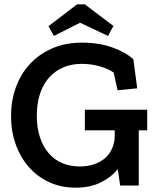

<svg xmlns="http://www.w3.org/2000/svg" viewBox="-20 -857 726 887"><path d="M621 -255V0H535L524 -76Q494 -38 445 -14Q396 10 330 10Q262 10 207 -15.5Q152 -41 113 -85.5Q74 -130 52.5 -190.5Q31 -251 31 -321Q31 -391 53 -452.5Q75 -514 117 -560Q159 -606 220 -633Q281 -660 359 -660Q438 -660 500 -637.5Q562 -615 596 -583L614 -449L523 -440L505 -522Q479 -540 439.5 -551Q400 -562 357 -562Q311 -562 273 -546Q235 -530 207.5 -499.5Q180 -469 165 -424.5Q150 -380 150 -323Q150 -267 164.5 -223Q179 -179 205 -149Q231 -119 267.5 -103.5Q304 -88 349 -88Q386 -88 416 -98.5Q446 -109 467 -128Q488 -147 499 -173.5Q510 -200 510 -231V-255H372V-350H660V-255ZM479 -691 350 -752 229 -691 204 -736 336 -837H372L504 -737Z"/></svg>

Font: Zilla Slab SemiBold
Style: Regular
Weight: 600
Designer: Typotheque.com
Foundry: Typotheque type foundry
Version: Version 1.1; 2017